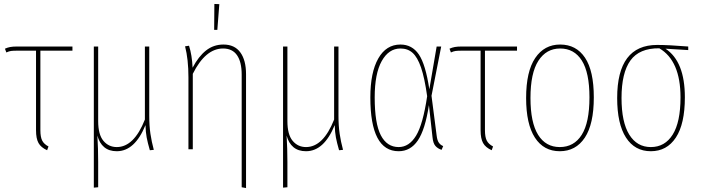

<svg xmlns="http://www.w3.org/2000/svg" viewBox="-20 -754 3545 970"><path d="M184 -498V-96Q184 -62 193 -44Q202 -26 225 -14L218 5Q187 -9 174.5 -31.5Q162 -54 162 -96V-498H68Q46 -498 35.5 -496.5Q25 -495 12 -489L5 -508Q18 -514 31.5 -516.5Q45 -519 66 -519H346V-498Z M737 5Q726 -33 721 -59.5Q716 -86 715 -122Q661 10 570 10Q531 10 506.5 -10.5Q482 -31 472 -69Q476 -2 476 64V192L454 194V-519H476V-142Q476 -74 502.5 -42.5Q529 -11 570 -11Q657 -11 712 -150V-519H734V-170Q734 -118 740 -78Q746 -38 757 3Z M1223 -379V196L1201 192V-377Q1201 -441 1177.5 -475Q1154 -509 1107 -509Q1018 -509 954 -381V0H932V-363Q932 -454 915 -520L935 -523Q950 -476 953 -412Q983 -469 1021 -499Q1059 -529 1109 -529Q1165 -529 1194 -489.5Q1223 -450 1223 -379ZM1063 -734 1088 -733 1078 -603H1062Z M1693 5Q1682 -33 1677 -59.5Q1672 -86 1671 -122Q1617 10 1526 10Q1487 10 1462.5 -10.5Q1438 -31 1428 -69Q1432 -2 1432 64V192L1410 194V-519H1432V-142Q1432 -74 1458.5 -42.5Q1485 -11 1526 -11Q1613 -11 1668 -150V-519H1690V-170Q1690 -118 1696 -78Q1702 -38 1713 3Z M2149 -303 2186 -519H2209L2160 -270L2186 -69Q2189 -44 2197.5 -32.5Q2206 -21 2219 -16L2211 3Q2192 -3 2180 -16.5Q2168 -30 2165 -61L2147 -223Q2128 -99 2091 -44.5Q2054 10 1994 10Q1851 10 1851 -262Q1851 -388 1891 -458.5Q1931 -529 2003 -529Q2062 -529 2096 -479Q2130 -429 2149 -303ZM1873 -262Q1873 -130 1904 -70.5Q1935 -11 1994 -11Q2047 -11 2082 -68.5Q2117 -126 2138 -268Q2125 -361 2107 -413Q2089 -465 2064.5 -487Q2040 -509 2003 -509Q1944 -509 1908.5 -445.5Q1873 -382 1873 -262Z M2430 -498V-96Q2430 -62 2439 -44Q2448 -26 2471 -14L2464 5Q2433 -9 2420.5 -31.5Q2408 -54 2408 -96V-498H2314Q2292 -498 2281.5 -496.5Q2271 -495 2258 -489L2251 -508Q2264 -514 2277.5 -516.5Q2291 -519 2312 -519H2592V-498Z M2980 -262Q2980 -127 2934.5 -58.5Q2889 10 2808 10Q2727 10 2682.5 -58.5Q2638 -127 2638 -259Q2638 -393 2684 -461Q2730 -529 2810 -529Q2891 -529 2935.5 -462.5Q2980 -396 2980 -262ZM2660 -259Q2660 -135 2698.5 -73Q2737 -11 2808 -11Q2880 -11 2919 -73Q2958 -135 2958 -262Q2958 -387 2919.5 -448Q2881 -509 2810 -509Q2740 -509 2700 -447Q2660 -385 2660 -259Z M3457 -501 3342 -508Q3440 -444 3440 -262Q3440 -128 3394.5 -59Q3349 10 3268 10Q3187 10 3142.5 -59Q3098 -128 3098 -259Q3098 -527 3300 -527Q3357 -527 3457 -519ZM3311 -510Q3210 -511 3165 -448.5Q3120 -386 3120 -259Q3120 -137 3159 -74Q3198 -11 3268 -11Q3339 -11 3378.5 -74Q3418 -137 3418 -262Q3418 -447 3311 -510Z"/></svg>

Font: Fira Sans Extra Condensed Thin
Style: Regular
Weight: 250
Width: 1
Designer: Carrois Corporate & Edenspiekermann AG
Foundry: Carrois Corporate GbR & Edenspiekermann AG
Version: Version 4.203